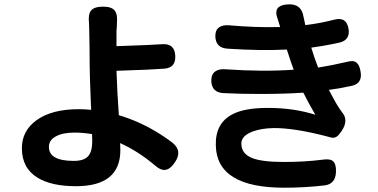

<svg xmlns="http://www.w3.org/2000/svg" viewBox="-20 -820 1764 895"><path d="M334 48Q221 48 156 9Q82 -36 82 -129Q82 -209 148 -258Q219 -311 347 -311Q377 -311 405 -308Q404 -322 403 -352Q398 -477 398 -518Q398 -593 396 -675Q396 -681 395.5 -693.5Q395 -706 395 -711Q390 -754 405 -771.5Q420 -789 461 -789Q500 -789 514.5 -771Q529 -753 525 -712Q525 -706 524.5 -693.5Q524 -681 523 -675Q523 -640 523 -605Q534 -605 557 -606Q678 -610 737 -614Q794 -618 797 -560Q800 -504 746 -500Q683 -495 551 -491Q532 -490 523 -490Q526 -395 534 -283Q622 -257 703 -209Q749 -182 786 -153Q830 -116 797 -66Q776 -33 753 -28.5Q730 -24 701 -50Q624 -115 540 -153Q541 -140 541 -120Q541 48 334 48ZM324 -70Q371 -70 390.5 -91.5Q410 -113 410 -162Q410 -182 409 -195Q364 -202 328 -202Q272 -202 240 -184Q208 -167 208 -135Q208 -70 324 -70Z M1305 55Q990 55 986 -142Q983 -248 1067 -289Q1123 -317 1228 -317Q1350 -317 1450 -285Q1420 -336 1394 -388Q1306 -382 1192 -382Q1097 -382 1021 -386Q968 -389 965 -441Q964 -472 982 -486Q1000 -500 1032 -497Q1205 -485 1349 -495L1337 -529Q1334 -538 1328 -556Q1320 -579 1317 -589Q1192 -583 1042 -593Q987 -596 984 -647Q982 -677 999.5 -691Q1017 -705 1049 -702Q1172 -691 1286 -694Q1279 -715 1273 -736Q1273 -737 1272 -738Q1254 -793 1315 -799Q1385 -807 1395 -741Q1396 -735 1399 -723Q1401 -710 1403 -703Q1466 -710 1537 -728Q1596 -744 1605 -684Q1612 -635 1565 -622Q1503 -608 1431 -598Q1436 -581 1446 -551L1463 -505Q1526 -515 1599 -532Q1628 -540 1642 -528Q1656 -517 1661 -485Q1670 -431 1620 -420Q1562 -407 1513 -401Q1545 -339 1563 -313Q1565 -310 1568 -306Q1572 -300 1574 -297Q1590 -280 1590 -257Q1589 -234 1574 -212L1573 -210Q1560 -191 1552 -185Q1540 -175 1523 -179Q1515 -181 1497 -186Q1348 -224 1255 -223Q1199 -222 1158 -207Q1105 -187 1105 -151Q1105 -103 1156 -83Q1202 -65 1304 -65Q1401 -65 1487 -76Q1521 -81 1534.5 -66.5Q1548 -52 1546 -16Q1543 37 1495 44Q1402 55 1305 55Z"/></svg>

Font: GenSenRounded JP B
Style: Regular
Weight: 700
Version: Version 1.501;PS 1;hotconv 16.6.51;makeotf.lib2.5.65220